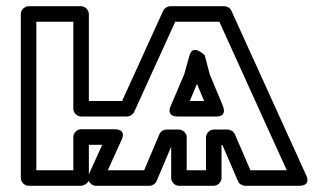

<svg xmlns="http://www.w3.org/2000/svg" viewBox="-20 -573 1029 618"><path d="M265 9C270 18 279 25 288 25H461C470 25 480 19 484 10L531 -101V0C531 11 541 25 556 25H668C679 25 693 15 693 0V-106H696L746 10C749 18 759 25 769 25H942C985 25 965 -10 965 -10L725 -538C722 -546 712 -553 702 -553H528C520 -553 509 -547 505 -538L373 -248H266V-528C266 -539 256 -553 241 -553H72C61 -553 47 -543 47 -528V0C47 11 57 25 72 25H241C248 25 261 19 265 9ZM266 -12V-107H309ZM241 -198H389C399 -198 409 -206 412 -213L544 -503H686L903 -25H786L736 -141C732 -150 722 -156 713 -156H668C653 -156 643 -142 643 -131V-25H581V-131C581 -146 567 -156 556 -156H516C506 -156 496 -149 493 -141L444 -25H327L371 -122C371 -122 391 -157 348 -157H241C226 -157 216 -143 216 -132V-25H97V-503H216V-223C216 -208 230 -198 241 -198ZM553 -198H674C674 -198 713 -194 697 -233L655 -334L639 -395C639 -395 601 -434 590 -395L573 -334L530 -233C530 -233 511 -198 553 -198ZM591 -248 614 -303 637 -248Z"/></svg>

Font: Asimov
Style: XWidOu
Weight: 500
Designer: Google
Version: Version 2.000980; 2014